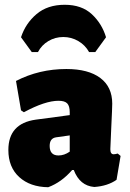

<svg xmlns="http://www.w3.org/2000/svg" viewBox="-20 -773 543 804"><path d="M113 -555 68 -617Q87 -675 133 -714Q179 -753 251 -753Q322 -753 364.5 -713.5Q407 -674 424 -617L379 -555H353Q337 -584 308 -601Q279 -618 245 -618Q211 -618 182.5 -601Q154 -584 139 -555ZM258 -484Q350 -484 400 -446.5Q450 -409 450 -339Q450 -322 446 -241Q442 -160 442 -148Q442 -127 456 -127Q462 -127 473 -130L485 -120L468 -20Q431 6 375 10Q314 5 289 -61H282Q238 -10 182 11Q106 10 60.5 -31.5Q15 -73 15 -145Q15 -256 130 -272L272 -291V-303Q272 -329 261.5 -340Q251 -351 225 -351Q169 -351 80 -303L68 -311L47 -434Q144 -484 258 -484ZM272 -206 215 -198Q188 -194 188 -162Q188 -122 225 -122Q249 -122 272 -138Z"/></svg>

Font: Alegreya Sans Black
Style: Regular
Weight: 900
Designer: Juan Pablo del Peral
Foundry: Huerta Tipografica
Version: Version 2.007